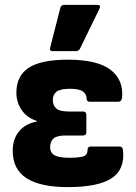

<svg xmlns="http://www.w3.org/2000/svg" viewBox="-20 -753 554 785"><path d="M257 12Q146 12 89 -24Q32 -60 32 -137Q32 -184 57.5 -215.5Q83 -247 130 -256V-259Q91 -271 69 -302.5Q47 -334 47 -374Q47 -443 97.5 -476Q148 -509 258 -509Q378 -509 432 -467.5Q486 -426 479 -353Q477 -337 463 -337H347Q334 -337 334 -351Q334 -367 319.5 -378.5Q305 -390 267 -390Q226 -390 211 -378Q196 -366 196 -345Q196 -322 210 -309.5Q224 -297 264 -297H320Q333 -297 333 -283V-213Q333 -199 320 -199H247Q213 -199 199 -187Q185 -175 185 -151Q185 -128 203.5 -118Q222 -108 263 -108Q300 -108 319 -113Q338 -118 338 -141Q338 -154 352 -154H468Q482 -154 483 -138Q491 -60 436 -24Q381 12 257 12ZM195 -544Q181 -544 185 -558L227 -722Q230 -733 243 -733H378Q395 -733 386 -716L307 -554Q302 -544 290 -544Z"/></svg>

Font: Sofia Sans Black
Style: Regular
Weight: 900
Designer: Botio Nikoltchev, Ani Petrova
Foundry: lettersoup
Version: Version 4.100; ttfautohint (v1.8.3)